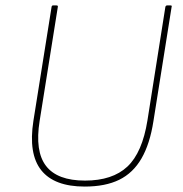

<svg xmlns="http://www.w3.org/2000/svg" viewBox="-20 -675 675 707"><path d="M292 12Q180 12 132 -48Q84 -108 103 -230L170 -650Q171 -655 175 -655H188Q194 -655 193 -650L126 -230Q108 -118 149.5 -64Q191 -10 293 -10Q394 -10 449 -61.5Q504 -113 523 -232L589 -650Q591 -655 595 -655H608Q614 -655 612 -650L545 -229Q532 -145 501 -91.5Q470 -38 419 -13Q368 12 292 12Z"/></svg>

Font: Sofia Sans Thin
Style: Italic
Weight: 250
Italic angle: -9°
Version: Version 4.100-B